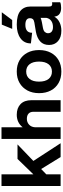

<svg xmlns="http://www.w3.org/2000/svg" viewBox="843 -1673 840 2566"><g transform="rotate(-90 1263.0 -390.0)"><path d="M60 0V-790H216V-364L422 -576H616L395 -364L632 0H447L287 -260L216 -191V0Z M689 0V-790H845V-507Q907 -586 1013 -586Q1102 -586 1154.5 -535.5Q1207 -485 1207 -389V0H1052V-364Q1052 -406 1027.5 -428.5Q1003 -451 958 -451Q912 -451 880 -421.5Q848 -392 845 -341V0Z M1590 10Q1502 10 1437 -27Q1372 -64 1336.5 -131Q1301 -198 1301 -287Q1301 -377 1337 -444Q1373 -511 1437.5 -548.5Q1502 -586 1590 -586Q1677 -586 1741.5 -548.5Q1806 -511 1841.5 -444Q1877 -377 1877 -288Q1877 -198 1841.5 -131Q1806 -64 1741.5 -27Q1677 10 1590 10ZM1589 -116Q1652 -116 1687.5 -161Q1723 -206 1723 -288Q1723 -370 1687.5 -415Q1652 -460 1590 -460Q1526 -460 1490.5 -414.5Q1455 -369 1455 -288Q1455 -206 1490.5 -161Q1526 -116 1589 -116Z M2136 10Q2047 10 1996 -35Q1945 -80 1945 -154Q1945 -230 1993 -273Q2041 -316 2121 -330L2246 -351Q2278 -357 2290.5 -371Q2303 -385 2303 -409Q2303 -471 2214 -471Q2163 -471 2135.5 -449Q2108 -427 2108 -381L1966 -397Q1965 -486 2034 -536Q2103 -586 2217 -586Q2343 -586 2401 -537Q2459 -488 2459 -401V-153Q2459 -128 2469 -120Q2479 -112 2493 -112Q2504 -112 2510 -114H2516V-6Q2502 1 2480.5 4Q2459 7 2441 7Q2393 7 2362.5 -13Q2332 -33 2325 -74L2324 -85Q2299 -40 2249.5 -15Q2200 10 2136 10ZM2184 -102Q2234 -102 2266.5 -125Q2299 -148 2307 -189V-267Q2296 -262 2281.5 -258Q2267 -254 2248 -250L2173 -236Q2133 -228 2117.5 -209.5Q2102 -191 2102 -168Q2102 -136 2124 -119Q2146 -102 2184 -102ZM2160 -647 2217 -786H2382L2278 -647Z"/></g></svg>

Font: BDO Grotesk
Style: Bold
Weight: 700
Designer: Deni Anggara
Foundry: Lokal Container
Version: Version 2.000